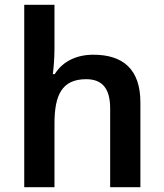

<svg xmlns="http://www.w3.org/2000/svg" viewBox="-20 -780 682 800"><path d="M207 -579V-760H81V0H207V-265C207 -384 238 -450 339 -450C408 -450 439 -409 439 -328V0H565V-353C565 -492 492 -552 369 -552C301 -552 242 -526 208 -471H200C203 -491 207 -536 207 -579Z"/></svg>

Font: Noto Sans Telugu SemiBold
Style: Regular
Weight: 600
Designer: Jelle Bosma - Monotype Design Team
Foundry: Monotype Imaging Inc.
Version: Version 2.005